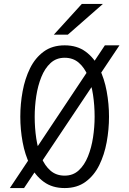

<svg xmlns="http://www.w3.org/2000/svg" viewBox="-20 -942 656 974"><path d="M102 12H30L512 -712H586ZM308 12Q245 12 201.8 -19.8Q158.5 -51.5 132.5 -104.2Q106.5 -157 94.8 -221Q83 -285 83 -350Q83 -415 94.8 -479Q106.5 -543 132.5 -595.8Q158.5 -648.5 201.8 -680.2Q245 -712 308 -712Q371 -712 414.2 -680.2Q457.5 -648.5 483.5 -595.8Q509.5 -543 521.2 -479Q533 -415 533 -350Q533 -285 521.2 -221Q509.5 -157 483.5 -104.2Q457.5 -51.5 414.2 -19.8Q371 12 308 12ZM308 -51Q350.5 -51 379.5 -77.8Q408.5 -104.5 426.2 -148.5Q444 -192.5 452 -245.2Q460 -298 460 -350Q460 -407 452 -460.5Q444 -514 426.2 -556.5Q408.5 -599 379.5 -624Q350.5 -649 308 -649Q265.5 -649 236.5 -622.2Q207.5 -595.5 189.8 -551.5Q172 -507.5 164 -454.8Q156 -402 156 -350Q156 -293 164 -239.5Q172 -186 189.8 -143.5Q207.5 -101 236.5 -76Q265.5 -51 308 -51ZM253 -766 395 -922H502L324 -766Z"/></svg>

Font: Overpass Mono Light
Style: Regular
Weight: 300
Monospace: yes
Designer: Delve Withrington, Dave Bailey
Foundry: Delve Fonts LLC
Version: Version 4.000